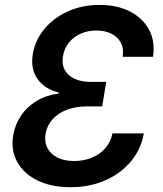

<svg xmlns="http://www.w3.org/2000/svg" viewBox="-20 -758 668 788"><path d="M269 10.3Q190.9 10.3 134.5 -17.1Q78.1 -44.4 51 -92.8Q23.9 -141.1 34.2 -203.1Q42 -247.6 66.4 -283.7Q90.8 -319.8 129.9 -343.5Q168.9 -367.2 220.2 -374L221.2 -378.4Q163.6 -392.1 134 -433.8Q104.5 -475.6 114.7 -536.1Q124 -592.8 161.6 -638.4Q199.2 -684.1 257.8 -710.9Q316.4 -737.8 388.7 -737.8Q460.9 -737.8 513.7 -710.7Q566.4 -683.6 592 -635.5Q617.7 -587.4 607.9 -524.9H483.4Q488.8 -558.6 475.8 -582.8Q462.9 -606.9 436.8 -619.9Q410.6 -632.8 375 -632.8Q339.8 -632.8 310.5 -619.6Q281.2 -606.4 262.5 -582.8Q243.7 -559.1 238.3 -526.9Q232.9 -495.1 245.6 -471.4Q258.3 -447.8 285.6 -434.8Q313 -421.9 352.1 -421.9H416L399.4 -321.3H335.4Q289.6 -321.3 253.4 -307.1Q217.3 -293 195.1 -267.8Q172.9 -242.7 167 -209Q161.6 -175.8 174.8 -150.4Q188 -125 216.1 -111.1Q244.1 -97.2 284.2 -97.2Q323.7 -97.2 356.9 -110.8Q390.1 -124.5 412.4 -149.9Q434.6 -175.3 441.4 -210.4H570.3Q559.1 -146 517.8 -96.2Q476.6 -46.4 412.6 -18.1Q348.6 10.3 269 10.3Z"/></svg>

Font: Inter 20pt SemiBold
Style: Italic
Weight: 600
Italic angle: -9.3988°
Version: Version 4.001;git-66647c0bb